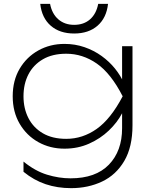

<svg xmlns="http://www.w3.org/2000/svg" viewBox="-20 -800 785 997"><path d="M614 -134V-237L618 -249V-326L614 -346V-560H668V-149Q668 -37 625.5 35.5Q583 108 510.5 142.5Q438 177 349 177Q278 177 217 156.5Q156 136 102 92V39Q162 88 224 107Q286 126 346 126Q477 126 545.5 55Q614 -16 614 -134ZM315 -28Q240 -28 179 -62Q118 -96 82 -157.5Q46 -219 46 -300Q46 -382 82 -443Q118 -504 179 -538Q240 -572 315 -572Q370 -572 419 -555Q468 -538 508 -509Q548 -480 577 -444Q606 -408 622 -371Q638 -334 638 -300Q638 -258 613.5 -211Q589 -164 545 -122Q501 -80 442.5 -54Q384 -28 315 -28ZM324 -79Q409 -79 482 -130.5Q555 -182 617 -300Q556 -419 482.5 -470Q409 -521 324 -521Q252 -521 202.5 -492Q153 -463 127.5 -413.5Q102 -364 102 -300Q102 -237 127.5 -187Q153 -137 202.5 -108Q252 -79 324 -79ZM189 -780H240Q250 -728 283 -699.5Q316 -671 365 -671Q415 -671 447.5 -699.5Q480 -728 490 -780H541Q533 -707 486.5 -666.5Q440 -626 365 -626Q290 -626 243.5 -666.5Q197 -707 189 -780Z"/></svg>

Font: Unbounded ExtraLight
Style: Regular
Weight: 250
Designer: Luke Prowse, Jean-Baptiste Morizot, Fátima Lázaro, Florian Runge
Foundry: NaN
Version: Version 1.701;gftools[0.9.28.dev5+ged2979d]